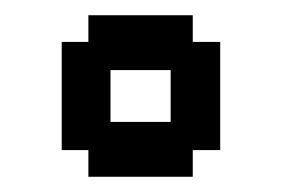

<svg xmlns="http://www.w3.org/2000/svg" viewBox="-20 -610 370 252"><path d="M96 -378V-413H61V-555H96V-590H233V-555H269V-413H233V-378ZM125 -450H204V-518H125Z"/></svg>

Font: Pixelify Sans SemiBold
Style: Regular
Weight: 600
Designer: Stefie Justprince
Foundry: Typecalism Foundryline
Version: Version 1.000